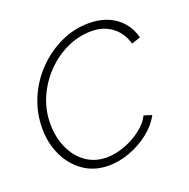

<svg xmlns="http://www.w3.org/2000/svg" viewBox="-102 -626 722 734"><g transform="rotate(-20 259.0 -259.0)"><path d="M221 10Q163 10 120 -19.5Q77 -49 53 -99Q29 -149 29 -210Q29 -274 53.5 -331.5Q78 -389 121 -433Q164 -477 218.5 -502.5Q273 -528 333 -528Q398 -528 441.5 -496.5Q485 -465 499 -410L463 -398Q450 -444 415.5 -470Q381 -496 332 -496Q281 -496 233 -474Q185 -452 147 -413Q109 -374 86.5 -323.5Q64 -273 64 -216Q64 -162 84 -117.5Q104 -73 140 -47.5Q176 -22 224 -22Q260 -22 298.5 -36.5Q337 -51 367 -74.5Q397 -98 410 -125L442 -115Q423 -79 387.5 -51Q352 -23 308 -6.5Q264 10 221 10Z"/></g></svg>

Font: Raleway ExtraLight
Style: Italic
Weight: 200
Italic angle: -12°
Designer: Matt McInerney, Pablo Impallari, Rodrigo Fuenzalida
Foundry: Matt McInerney, Pablo Impallari, Rodrigo Fuenzalida
Version: Version 4.026